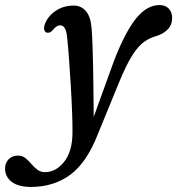

<svg xmlns="http://www.w3.org/2000/svg" viewBox="-125 -491 700 759"><path d="M326 -251.5Q369.5 -364 412.5 -417.5Q455.5 -471 505.5 -471Q529 -471 542.2 -457Q555.5 -443 555.5 -420Q555.5 -393.5 539.5 -376.2Q523.5 -359 495 -349Q468 -342 445 -325.8Q422 -309.5 398.5 -273Q375 -236.5 346.5 -167.5L263 36.5Q218.5 151.5 152.8 199.8Q87 248 -2.5 248Q-52.5 248 -78.8 227.8Q-105 207.5 -105 175Q-105 153.5 -91 138.8Q-77 124 -54 124Q-37 124 -24.8 133.8Q-12.5 143.5 -1.5 156.5Q9.5 169.5 22.2 179.5Q35 189.5 52.5 189.5Q96 189.5 128.2 149Q160.5 108.5 161.5 36.5Q162 5.5 160.2 -43Q158.5 -91.5 155.2 -146.5Q152 -201.5 148.2 -253.2Q144.5 -305 140.5 -341.5Q136.5 -391 113 -391Q98.5 -391 84.5 -373Q73 -359 60 -362Q53.5 -364 50.5 -371.5Q47.5 -379 51.5 -393Q62 -425 93.5 -447Q125 -469 166.5 -469Q195.5 -469 214.5 -447.2Q233.5 -425.5 237 -380Q239 -357.5 240.5 -317.8Q242 -278 243 -229Q244 -180 244.5 -128Q245 -76 245.5 -29Z"/></svg>

Font: Fraunces 9pt S050
Style: Italic
Weight: 400
Italic angle: -16°
Version: Version 1.000; ttfautohint (v1.8.3)